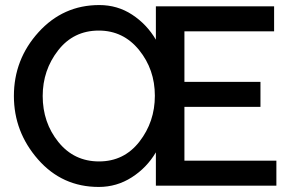

<svg xmlns="http://www.w3.org/2000/svg" viewBox="-20 -735 1149 760"><path d="M710 -99H1074V0H597V-132Q561 -71 501.5 -33Q442 5 371 5Q226 5 130.5 -104Q35 -213 35 -355Q35 -500 132.5 -607.5Q230 -715 373 -715Q445 -715 503 -677Q561 -639 597 -578V-710H1065V-611H710V-411H1011V-312H710ZM593 -356Q593 -460 530.5 -537Q468 -614 371 -614Q271 -614 210 -535.5Q149 -457 149 -355Q149 -250 211 -173Q273 -96 372 -96Q471 -96 532 -174.5Q593 -253 593 -356Z"/></svg>

Font: Raleway
Style: Regular
Weight: 600
Designer: Matt McInerney, Pablo Impallari, Rodrigo Fuenzalida
Foundry: Matt McInerney, Pablo Impallari, Rodrigo Fuenzalida
Version: Version 1.000;PS 001.001;hotconv 1.0.56; ttfautohint (v1.5)